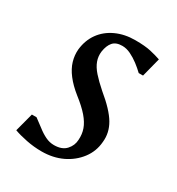

<svg xmlns="http://www.w3.org/2000/svg" viewBox="-123 -542 586 634"><g transform="rotate(30 170.0 -224.5)"><path d="M125.9 11.5Q96.6 11.5 67.7 5.7Q38.8 -0.1 19.1 -7.4L37.8 -78H55.6Q72.2 -66.1 87.5 -54.2Q102.7 -42.2 118.5 -34.6Q134.2 -27 151 -27Q181.6 -27 196.9 -44Q212.2 -60.9 213 -82.6Q214.7 -104.8 207.9 -123.9Q201.1 -143.1 183.8 -163.3Q166.4 -183.5 135.6 -207.5Q108.3 -229.3 91.3 -251.5Q74.3 -273.6 67.7 -296Q61.1 -318.4 63.1 -341Q67.1 -377.4 86.4 -404.4Q105.7 -431.4 138.2 -446.5Q170.7 -461.5 210.9 -461.5Q248.7 -461.5 270.6 -456.4Q292.6 -451.4 309.9 -445.4L291.3 -373H274.8Q262.5 -384.9 247.3 -396.5Q232 -408.1 215.7 -416Q199.5 -423.9 183.5 -423.9Q159.5 -423.9 148 -410.6Q136.6 -397.3 133 -373.4Q130.5 -354.2 136.9 -336.8Q143.2 -319.3 159 -301.5Q174.7 -283.7 200 -261.5Q251 -219.7 270.5 -186.6Q290 -153.5 286 -117Q283.2 -79.8 261 -50.7Q238.8 -21.6 204.1 -5Q169.3 11.5 125.9 11.5Z"/></g></svg>

Font: Ancizar Serif Light
Style: Italic
Weight: 300
Italic angle: -4°
Designer: Cesar Puertas, Viviana Monsalve, Julian Moncada, Julian Prieto, Jose Castro, Felipe Aragon, Mariel Hernandez, Sara Alarc
Version: Version 8.100